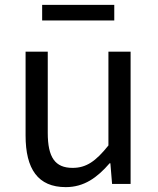

<svg xmlns="http://www.w3.org/2000/svg" viewBox="-20 -755 647 788"><path d="M250 13C325 13 379 -26 430 -85H433L440 0H516V-543H425V-158C373 -93 334 -66 278 -66C206 -66 176 -109 176 -210V-543H85V-199C85 -61 136 13 250 13ZM153 -671H449V-735H153Z"/></svg>

Font: Noto Sans Mono CJK SC Regular
Style: Regular
Weight: 400
Designer: Ryoko NISHIZUKA (kana & ideographs); Paul D. Hunt (Latin, Greek & Cyrillic); Wenlong ZHANG (bopomofo); Sandoll Communica
Foundry: Adobe Systems Incorporated
Version: Version 1.005;PS 1.005;hotconv 1.0.96;makeotf.lib2.5.65012